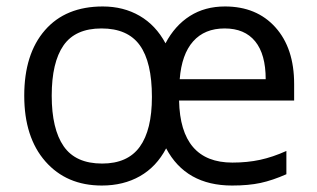

<svg xmlns="http://www.w3.org/2000/svg" viewBox="-20 -564 982 594"><path d="M698 10Q555 10 494 -105Q464 -48 413 -19Q362 10 295 10Q186 10 120.5 -64.5Q55 -139 55 -268Q55 -397 119 -470.5Q183 -544 298 -544Q362 -544 412 -515Q462 -486 492 -430Q521 -485 567.5 -514.5Q614 -544 676 -544Q774 -544 832 -479.5Q890 -415 890 -304V-253H534Q538 -61 699 -61Q745 -61 784.5 -69.5Q824 -78 866 -97V-25Q823 -6 786 2Q749 10 698 10ZM140 -268Q140 -165 177 -111.5Q214 -58 296 -58Q375 -58 412.5 -110Q450 -162 450 -264Q450 -372 412.5 -424Q375 -476 294 -476Q213 -476 176.5 -423.5Q140 -371 140 -268ZM675 -476Q613 -476 577.5 -436Q542 -396 536 -319H802Q802 -396 769.5 -436Q737 -476 675 -476Z"/></svg>

Font: Stephens Clock
Style: Regular
Weight: 400
Designer: Peter Wiegel (catfonts.de) with slight modifications by DT1.org
Version: Version 0.9.1